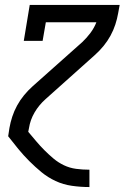

<svg xmlns="http://www.w3.org/2000/svg" viewBox="-20 -550 540 775"><path d="M340 205Q305 205 270 200Q235 195 204 180.5Q173 166 147.5 145Q122 124 98.5 100.5Q75 77 54 51.5Q33 26 13 0L18 -33Q22 -56 29.5 -79Q37 -102 49 -124Q61 -146 77 -165.5Q93 -185 112 -202L312 -380Q330 -397 345 -417Q360 -437 369 -460H165L152 -385H76L100 -530H463L457 -497Q453 -474 445.5 -451Q438 -428 426 -406Q414 -384 398 -364.5Q382 -345 363 -328L164 -150Q137 -126 119.5 -96Q102 -66 97 -33L94 -18Q110 1 126 20Q142 39 159.5 56.5Q177 74 196 90Q215 106 238 117Q261 128 287 131.5Q313 135 340 135H341V205Z"/></svg>

Font: Iosevka Curly Slab Oblique
Style: Regular
Weight: 400
Italic angle: -9°
Monospace: yes
Designer: Belleve Invis
Foundry: Belleve Invis
Version: Version 11.1.0; ttfautohint (v1.8.3)